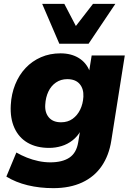

<svg xmlns="http://www.w3.org/2000/svg" viewBox="-20 -786 686 997"><path d="M257 191Q186 191 124 176Q62 161 13 131L65 6Q91 21 120 32.5Q149 44 180 50.5Q211 57 241 57Q304 57 340.5 32.5Q377 8 386 -47L396 -108L399 -107Q383 -78 357 -57.5Q331 -37 299.5 -27.5Q268 -18 235 -18Q170 -18 124 -44.5Q78 -71 55 -121.5Q32 -172 36 -241Q39 -298 59 -347.5Q79 -397 113 -433Q147 -469 193 -489Q239 -509 294 -509Q350 -509 389.5 -484.5Q429 -460 446 -415L443 -417L456 -498H628L558 -56Q546 21 508 76.5Q470 132 406.5 161.5Q343 191 257 191ZM297 -151Q332 -151 357 -169Q382 -187 396.5 -217Q411 -247 413 -284Q415 -325 393.5 -350Q372 -375 329 -375Q296 -375 270.5 -357.5Q245 -340 231 -310Q217 -280 215 -243Q212 -202 233.5 -176.5Q255 -151 297 -151ZM288 -559 199 -766H314L374 -651L463 -766H579L440 -559Z"/></svg>

Font: Nunito Sans 10pt Black
Style: Italic
Weight: 900
Italic angle: -9°
Designer: Vernon Adams
Foundry: Vernon Adams
Version: Version 3.101;gftools[0.9.27]